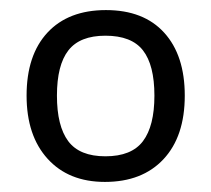

<svg xmlns="http://www.w3.org/2000/svg" viewBox="-20 -742 415 377"><path d="M342.8 -554.2Q342.8 -474.1 301 -429.4Q259.3 -384.8 186 -384.8Q114.7 -384.8 73.5 -430.2Q32.2 -475.6 32.2 -554.2Q32.2 -633.8 73.2 -678Q114.3 -722.2 188 -722.2Q262.2 -722.2 302.5 -677.7Q342.8 -633.3 342.8 -554.2ZM91.8 -554.2Q91.8 -494.6 114 -464.8Q136.2 -435.1 187 -435.1Q238.3 -435.1 260.7 -464.8Q283.2 -494.6 283.2 -554.2Q283.2 -614.3 260.7 -643.1Q238.3 -671.9 187 -671.9Q136.7 -671.9 114.3 -643.1Q91.8 -614.3 91.8 -554.2Z"/></svg>

Font: Shl
Style: Regular
Weight: 400
Foundry: Saber Rastikerdar (saber.rastikerdar@gmail.com)
Version: Version 3.4.0